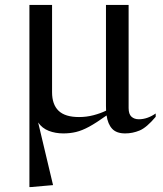

<svg xmlns="http://www.w3.org/2000/svg" viewBox="-20 -532 664 780"><path d="M502.5 -93Q502.5 -68.5 514 -58Q525.5 -47.5 544 -47.5Q578.5 -47.5 612.5 -71V-57.5Q575.5 -13.5 547 -1.8Q518.5 10 488.5 10Q453 10 435.5 -9Q418 -28 413 -63Q371 -33 342 -17.2Q313 -1.5 288.8 4.2Q264.5 10 237.5 10Q205 10 178 -0.5Q151 -11 135 -34.5L195.5 220L104.5 228H99.5V-512H191.5V-157.5Q191.5 -107.5 218 -82Q244.5 -56.5 301 -56.5Q331.5 -56.5 360 -64Q388.5 -71.5 411 -82.5Q410.5 -91.5 410.5 -101.5V-512H502.5Z"/></svg>

Font: Newsreader 72pt
Style: Regular
Weight: 400
Designer: Hugues Gentile
Foundry: Production Type
Version: Version 1.003; ttfautohint (v1.8.3)